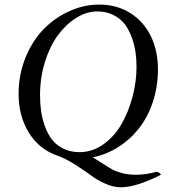

<svg xmlns="http://www.w3.org/2000/svg" viewBox="-20 -669 733 822"><path d="M405.3 -649.4Q480.5 -649.4 538.1 -612.8Q595.7 -576.2 626 -513.7Q656.2 -451.2 656.2 -373Q656.2 -299.3 634.8 -233.9Q613.3 -168.5 575.7 -120.4Q538.1 -72.3 487.1 -39.8Q436 -7.3 377 4.4Q393.6 14.2 422.1 32.7Q450.7 51.3 464.1 58.3Q477.5 65.4 503.4 72.3Q529.3 79.1 561 79.1Q606 79.1 650.4 66.4Q655.3 66.4 662.1 71.3Q668.9 76.2 668.9 79.1Q563.5 132.8 497.1 132.8Q464.4 132.8 429.2 116.7Q394 100.6 366.5 79.8Q338.9 59.1 298.8 33.9Q258.8 8.8 222.7 -3.9Q146 -31.2 102.8 -102.3Q59.6 -173.3 59.6 -266.6Q59.6 -348.6 88.6 -420.9Q117.7 -493.2 165.5 -542.7Q213.4 -592.3 276.1 -620.8Q338.9 -649.4 405.3 -649.4ZM396.5 -620.1Q350.6 -620.1 306.4 -592.5Q262.2 -564.9 227.8 -518.1Q193.4 -471.2 172.4 -403.8Q151.4 -336.4 151.4 -261.7Q151.4 -225.6 156 -192.9Q160.6 -160.2 172.6 -127.4Q184.6 -94.7 202.9 -71Q221.2 -47.4 251.5 -32.5Q281.7 -17.6 320.3 -17.6Q374.5 -17.6 421.1 -50Q467.8 -82.5 498.5 -135Q529.3 -187.5 546.9 -252.7Q564.5 -317.9 564.5 -383.8Q564.5 -415 560.3 -444.8Q556.2 -474.6 544.7 -507.3Q533.2 -540 515.1 -564.2Q497.1 -588.4 466.6 -604.2Q436 -620.1 396.5 -620.1Z"/></svg>

Font: Amiri
Style: Slanted
Weight: 400
Italic angle: 9°
Designer: Khaled Hosny
Version: Version 000.107